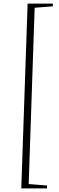

<svg xmlns="http://www.w3.org/2000/svg" viewBox="-20 -832 329 1064"><path d="M139 188 241 196 240 212H98L133 -812H273V-797L172 -789Z"/></svg>

Font: Literata 60pt ExtraLight
Style: Italic
Weight: 250
Italic angle: -2°
Designer: Latin by Veronika Burian and Jose Scaglione. Greek by Irene Vlachou. Cyrillic by Vera Evstafieva
Foundry: TypeTogether
Version: Version 3.103;gftools[0.9.29]